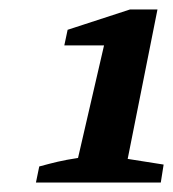

<svg xmlns="http://www.w3.org/2000/svg" viewBox="-20 -760 366 406"><path d="M56 -374 63 -408Q85 -414 102 -418Q119 -422 145 -426L200 -664H116L123 -697L255 -740H313L250 -424L326 -412L320 -374Z"/></svg>

Font: Piazzolla Thin ExtraBold
Style: Italic
Weight: 800
Italic angle: -11.3°
Version: Version 2.005